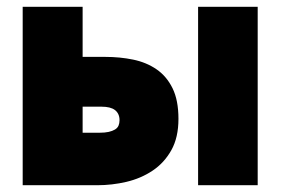

<svg xmlns="http://www.w3.org/2000/svg" viewBox="-20 -547 829 567"><path d="M47 0V-527H224V-379H291Q334 -379 373 -371Q412 -363 442 -342.5Q472 -322 489.5 -286.5Q507 -251 507 -196Q507 -141 486 -103.5Q465 -66 430.5 -43Q396 -20 353.5 -10Q311 0 267 0ZM224 -155H273Q290 -155 301 -157.5Q312 -160 319.5 -164.5Q327 -169 330 -176Q333 -183 333 -192Q333 -202 329.5 -209.5Q326 -217 319.5 -222Q313 -227 303 -229.5Q293 -232 279 -232H224ZM565 0V-527H741V0Z"/></svg>

Font: Onest Black
Style: Regular
Weight: 900
Designer: Dmitri Voloshin, Andrey Kudryavtsev
Foundry: Dmitri Voloshin, Andrey Kudryavtsev
Version: Version 1.000;gftools[0.9.33]